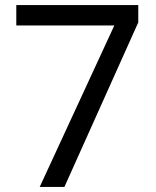

<svg xmlns="http://www.w3.org/2000/svg" viewBox="-20 -734 612 754"><path d="M136 0 429 -634H44V-714H523V-646L233 0Z"/></svg>

Font: Noto Sans Arabic
Style: Regular
Weight: 400
Designer: Nadine Chahine - Monotype Design Team
Foundry: Monotype Imaging Inc.
Version: Version 1.902